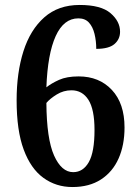

<svg xmlns="http://www.w3.org/2000/svg" viewBox="-20 -744 559 774"><path d="M272 10Q206 10 155 -27Q104 -64 75.5 -141Q47 -218 47 -340Q47 -451 74.5 -537.5Q102 -624 158.5 -674Q215 -724 301 -724Q387 -724 425.5 -691Q464 -658 464 -616Q464 -586 441.5 -566.5Q419 -547 368 -547Q368 -579 361 -607.5Q354 -636 338.5 -653Q323 -670 296 -670Q237 -670 204.5 -598.5Q172 -527 167 -392Q187 -408 218 -422Q249 -436 297 -436Q380 -436 431 -381.5Q482 -327 482 -230Q482 -159 458 -105Q434 -51 387 -20.5Q340 10 272 10ZM275 -50Q315 -50 338 -90.5Q361 -131 361 -220Q361 -303 336.5 -341.5Q312 -380 268 -380Q236 -380 208.5 -363Q181 -346 167 -329Q168 -184 198 -117Q228 -50 275 -50Z"/></svg>

Font: Noto Serif SemiCondensed SemiBold
Style: Regular
Weight: 600
Width: 4
Designer: Monotype Design Team
Foundry: Monotype Imaging Inc.
Version: Version 2.013; ttfautohint (v1.8.4.7-5d5b)